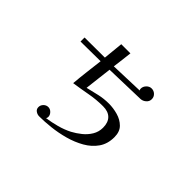

<svg xmlns="http://www.w3.org/2000/svg" viewBox="-138 -997 1276 1276"><g transform="rotate(45 500.0 -358.5)"><path d="M780 -252Q780 -189 749 -144.5Q718 -100 667 -71Q616 -42 556 -25.5Q496 -9 436 -2.5Q376 4 328 4Q311 4 296 -6.5Q281 -17 281 -36Q281 -55 295 -69Q309 -83 328 -83Q346 -83 360 -68.5Q374 -54 374 -36Q374 -28 369 -20Q416 -27 462.5 -39.5Q509 -52 550 -73Q582 -90 612.5 -114.5Q643 -139 662.5 -171.5Q682 -204 682 -243Q682 -292 656 -318Q630 -344 581 -344Q518 -344 456 -332.5Q394 -321 332 -312Q337 -371 344 -428.5Q351 -486 358 -544L171 -542V-580L361 -581L375 -721H461Q457 -687 453 -652Q449 -617 444 -582L679 -590Q675 -595 675 -604Q675 -624 690.5 -640Q706 -656 726 -656Q747 -656 762 -641.5Q777 -627 777 -606Q777 -584 760 -569.5Q743 -555 723 -554L440 -546Q435 -498 428.5 -450Q422 -402 417 -353Q461 -364 505.5 -374Q550 -384 596 -384Q638 -384 680.5 -372Q723 -360 751.5 -331.5Q780 -303 780 -252Z"/></g></svg>

Font: Kaisei Decol
Style: Regular
Weight: 400
Designer: Font-Kai, 金井和夫
Foundry: KAZUO KANAI
Version: Version 5.003